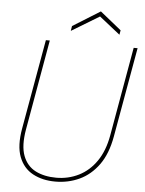

<svg xmlns="http://www.w3.org/2000/svg" viewBox="-59 -917 736 976"><g transform="rotate(5 309.0 -429.0)"><path d="M260 12Q194 12 145 -14.5Q96 -41 74.5 -97Q53 -153 69 -243L150 -700H170L89 -240Q74 -155 93.5 -104Q113 -53 157.5 -30.5Q202 -8 263 -8Q325 -8 378 -34.5Q431 -61 467.5 -114Q504 -167 518 -246L598 -700H618L537 -243Q521 -153 480.5 -97Q440 -41 383 -14.5Q326 12 260 12ZM272 -758 276 -783 416 -870 524 -783 520 -760 414 -844Z"/></g></svg>

Font: DM Sans 9pt Thin
Style: Italic
Weight: 250
Italic angle: -10°
Version: Version 4.004;gftools[0.9.30]